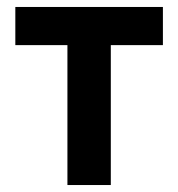

<svg xmlns="http://www.w3.org/2000/svg" viewBox="-20 -531 512 551"><path d="M173.5 0V-401.5H24V-511H447.5V-401.5H298V0Z"/></svg>

Font: Overpass
Style: Bold
Weight: 700
Designer: Delve Withrington, Dave Bailey, Thomas Jockin
Foundry: Delve Fonts LLC
Version: Version 4.000; ttfautohint (v1.8.3)